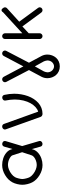

<svg xmlns="http://www.w3.org/2000/svg" viewBox="852 -1440 818 2563"><g transform="rotate(-90 1261.5 -158.0)"><path d="M178.5 -171.4Q192.1 -146.7 220.3 -124.6Q248.5 -102.5 281 -89.7Q313.5 -76.9 340.3 -76.9Q370.1 -76.9 398.8 -87.4Q427.5 -97.9 446 -113.3Q464.6 -128.7 469.5 -143.8L511.7 -272L470.2 -400.6Q463.6 -421.1 425.2 -441.3Q386.7 -461.4 340.3 -461.4Q313.5 -461.4 281 -448.6Q248.5 -435.8 220.3 -413.7Q192.1 -391.6 178.5 -366.9Q169.4 -350.3 161.6 -319.5Q153.8 -288.6 153.8 -269.3Q153.8 -250 161.6 -219Q169.4 -188 178.5 -171.4ZM554.2 -400.4 585.9 -510.5Q589.8 -524.2 600.2 -531.4Q610.6 -538.6 622.1 -537.7Q633.5 -536.9 643.8 -531.7Q654.1 -526.6 658.9 -515.5Q663.8 -504.4 659.9 -491.2L593.8 -271.7L659.9 -47.1Q666.3 -25.6 650.4 -11.5Q634.5 2.7 613.4 -1.3Q592.3 -5.4 585.9 -28.1L553.2 -143.8L548.3 -126.5Q536.9 -89.1 504.3 -59.8Q471.7 -30.5 428.7 -15.3Q385.7 0 340.3 0Q271.7 0 206.3 -39.2Q140.9 -78.4 109.9 -136.2Q95.2 -163.8 86.1 -200.7Q76.9 -237.5 76.9 -269.3Q76.9 -301 86.1 -337.9Q95.2 -374.8 109.9 -402.3Q140.9 -460.2 206.3 -499.4Q271.7 -538.6 340.3 -538.6Q385.7 -538.6 429 -524.5Q472.2 -510.5 505.2 -482.4Q538.3 -454.3 549.1 -418Z M1215.3 -373Q1215.3 -397 1211.3 -433Q1207.3 -469 1202.1 -491.2Q1200 -501.2 1202.3 -510Q1204.6 -518.8 1210.2 -524.4Q1215.8 -530 1223.4 -533.9Q1231 -537.8 1239.4 -537.8Q1247.8 -537.8 1255.2 -535.3Q1262.7 -532.7 1268.7 -525.8Q1274.7 -518.8 1277.1 -508.5Q1283.7 -481.2 1288 -444.6Q1292.2 -408 1292.2 -378.9Q1292.2 -330.6 1284.1 -283.7Q1275.9 -236.8 1260.6 -194.7Q1245.4 -152.6 1221.9 -116.9Q1198.5 -81.3 1169.3 -55.3Q1140.1 -29.3 1102.8 -14.6Q1065.4 0 1023.9 0Q1009.5 0 998.4 -7.2Q987.3 -14.4 983.4 -25.1L817.1 -489.7Q809.8 -511 825 -525.9Q840.1 -540.8 861.3 -537.7Q882.6 -534.7 890.1 -512.2L1053.2 -57.9Q1084.5 -66.7 1113.5 -93.1Q1142.6 -119.6 1165.3 -159.5Q1188 -199.5 1201.7 -255.2Q1215.3 -311 1215.3 -373Z M1736.6 65.4Q1736.6 57.6 1732.3 41.5Q1728 25.4 1724.4 18.3L1657.5 -102.1L1590.1 19Q1586.4 25.6 1582.3 41.6Q1578.1 57.6 1578.1 65.4Q1578.1 85 1585.2 101.9Q1592.3 118.9 1603.8 130Q1615.2 141.1 1629.3 147.5Q1643.3 153.8 1657.5 153.8Q1671.6 153.8 1685.7 147.5Q1699.7 141.1 1711.1 130Q1722.4 118.9 1729.5 101.9Q1736.6 85 1736.6 65.4ZM1449.7 -485.1Q1442.6 -498.8 1448 -513.4Q1453.4 -528.1 1467.5 -534.7Q1481.9 -541.5 1496.8 -536.4Q1511.7 -531.2 1518.8 -516.8L1657.5 -255.4L1795.9 -516.8Q1803 -531.2 1817.9 -536.4Q1832.8 -541.5 1847.2 -534.7Q1861.3 -528.1 1866.7 -513.4Q1872.1 -498.8 1865 -485.1L1706.3 -180.7L1796.9 -11.7Q1815.2 24.4 1815.2 65.4Q1815.2 97.7 1804.1 127.4Q1793 157.2 1773.1 180.3Q1753.2 203.4 1723.1 217Q1693.1 230.7 1657.5 230.7Q1621.8 230.7 1591.8 217Q1561.8 203.4 1541.9 180.3Q1522 157.2 1510.9 127.4Q1499.8 97.7 1499.8 65.4Q1499.8 24.7 1517.8 -11.5L1608.4 -180.7Z M2022.7 -501.5Q2022.7 -516.6 2034.1 -527.6Q2045.4 -538.6 2061.3 -538.6Q2076.9 -538.6 2088.3 -527.2Q2099.6 -515.9 2099.6 -500V-269.8L2380.1 -527.1Q2391.4 -546.9 2407.3 -546.9Q2423.3 -546.9 2434.6 -527.1Q2445.8 -516.4 2445.8 -501.1Q2445.8 -485.8 2434.6 -475.1L2253.9 -310.8L2439.5 -57.6Q2448.2 -44.9 2445.1 -29.9Q2441.9 -14.9 2428.7 -6.3Q2415.5 2.4 2399.9 -0.7Q2384.3 -3.9 2375.5 -17.1L2190.4 -268.8L2099.6 -184.1V-38.6Q2099.6 -22.7 2088.3 -11.4Q2076.9 0 2061.3 0Q2045.4 0 2034.1 -10.9Q2022.7 -21.7 2022.7 -36.9Z"/></g></svg>

Font: Tecnico
Style: Grueso
Weight: 700
Version: Version 1.3